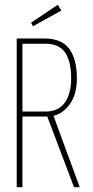

<svg xmlns="http://www.w3.org/2000/svg" viewBox="-20 -784 390 804"><path d="M50 0V-623H164Q238 -623 270 -579.5Q302 -536 302 -456Q302 -390 273.5 -349.5Q245 -309 204 -299L314 0H290L178 -296H74V0ZM74 -317H171Q225 -317 251.5 -354.5Q278 -392 278 -456Q278 -526 253 -563.5Q228 -601 169 -601H74ZM118 -674 110 -689 222 -764 237 -740Z"/></svg>

Font: Inconsolata ExtraCondensed ExtraLight
Style: Regular
Weight: 200
Width: 2
Monospace: yes
Designer: Raph Levien, Cyreal, Brenton Simpson
Foundry: Raph Levien, Cyreal, Google
Version: Version 3.001; ttfautohint (v1.8.2.53-6de2)